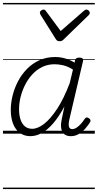

<svg xmlns="http://www.w3.org/2000/svg" viewBox="-20 -905 662 1300"><path d="M186 17Q145 17 115 -4.5Q85 -26 69 -66Q53 -106 53 -161Q53 -208 65.5 -258.5Q78 -309 102.5 -355.5Q127 -402 163.5 -439Q200 -476 248 -497.5Q296 -519 354 -519Q387 -519 420.5 -509.5Q454 -500 485 -481L488 -497Q491 -507 498 -511Q505 -515 517 -515Q534 -515 539.5 -508.5Q545 -502 542 -491L450 -98Q445 -76 445 -61.5Q445 -47 451 -39Q457 -31 469 -31Q484 -31 499 -41Q514 -51 528 -66.5Q542 -82 554 -101Q559 -108 565.5 -109.5Q572 -111 581 -105Q591 -99 592.5 -92Q594 -85 590 -78Q578 -58 558.5 -35.5Q539 -13 514 2Q489 17 460 17Q438 17 423.5 9Q409 1 401.5 -14Q394 -29 393 -48.5Q392 -68 397 -92Q402 -115 406.5 -138Q411 -161 416 -184Q378 -113 339 -68.5Q300 -24 261.5 -3.5Q223 17 186 17ZM109 -165Q109 -127 118.5 -97Q128 -67 148 -50Q168 -33 198 -33Q236 -33 279.5 -67Q323 -101 367.5 -169Q412 -237 452 -342L474 -434Q438 -456 407.5 -463Q377 -470 350 -470Q304 -470 266 -451.5Q228 -433 199 -401.5Q170 -370 150 -330.5Q130 -291 119.5 -248.5Q109 -206 109 -165ZM566 -840Q574 -840 581 -833Q588 -826 588 -818Q588 -813 586 -809.5Q584 -806 580 -802L412 -639Q405 -631 398 -628.5Q391 -626 383 -626Q375 -626 369 -629Q363 -632 358 -640L255 -804Q253 -808 251.5 -812Q250 -816 250 -819Q250 -828 258.5 -834Q267 -840 274 -840Q280 -840 284 -837.5Q288 -835 291 -830L391 -695L546 -830Q552 -835 556 -837.5Q560 -840 566 -840ZM0 365H622V375H0ZM0 -20H622V0H0ZM0 -505H622V-500H0ZM0 -885H622V-875H0Z"/></svg>

Font: Playwrite AT Guides
Style: Italic
Weight: 400
Italic angle: -13.0072°
Designer: Veronika Burian, José Scaglione
Foundry: TypeTogether
Version: Version 1.002